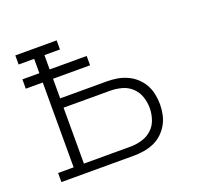

<svg xmlns="http://www.w3.org/2000/svg" viewBox="-98 -642 796 755"><g transform="rotate(-20 300.0 -265.0)"><path d="M37 0V-38H102V-393H31V-432H102V-492H37V-530H210V-492H145V-432H300V-393H145V-311H340Q362 -311 383 -307.5Q404 -304 424 -295Q444 -286 460 -271.5Q476 -257 486.5 -238.5Q497 -220 501.5 -198.5Q506 -177 506 -155Q506 -134 501.5 -112.5Q497 -91 486.5 -72.5Q476 -54 460 -39Q444 -24 424 -15.5Q404 -7 383 -3.5Q362 0 340 0ZM145 -38H340Q364 -38 388 -45Q412 -52 429.5 -68Q447 -84 455 -107.5Q463 -131 463 -155Q463 -180 455 -203Q447 -226 429.5 -242.5Q412 -259 388 -265.5Q364 -272 340 -272H145Z"/></g></svg>

Font: Iosevka Curly Slab XLtEx
Style: Regular
Weight: 200
Width: 7
Monospace: yes
Designer: Belleve Invis
Foundry: Belleve Invis
Version: Version 11.1.0; ttfautohint (v1.8.3)